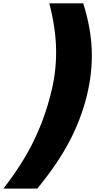

<svg xmlns="http://www.w3.org/2000/svg" viewBox="-127 -927 564 1138"><path d="M387.2 -357.9Q352.1 -216.8 283 -86.2Q213.9 44.4 94.2 190.9H-106.9Q5.9 45.9 72 -90.1Q138.2 -226.1 173.8 -370.1Q207 -496.6 205.6 -627.9Q204.1 -759.3 165 -907.2H366.2Q411.6 -765.1 416.7 -631.8Q421.9 -498.5 387.2 -357.9Z"/></svg>

Font: Sinkin Sans 900 X Black Italic
Style: Regular
Weight: 950
Italic angle: -112°
Designer: Keith Bates
Foundry: K-Type
Version: Sinkin Sans (version 1.0)  by Keith Bates   •   © 2014   www